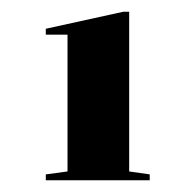

<svg xmlns="http://www.w3.org/2000/svg" viewBox="-20 -728 333 327"><path d="M58 -421V-431L95 -436V-669H58V-679L190 -708H200V-436L235 -431V-421Z"/></svg>

Font: Kalnia SemiExpanded Medium
Style: Regular
Weight: 500
Width: 6
Designer: Frida Medrano
Foundry: Frida Medrano
Version: Version 1.105